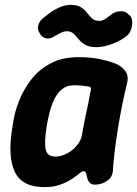

<svg xmlns="http://www.w3.org/2000/svg" viewBox="-20 -750 561 786"><path d="M162 16Q71 16 41 -45.5Q11 -107 30 -225L34 -250Q40 -291 58 -337Q76 -383 107.5 -424Q139 -465 187 -490.5Q235 -516 301 -516Q351 -516 387 -508.5Q423 -501 452 -490Q476 -480 491.5 -461Q507 -442 501 -413Q489 -364 479 -314Q469 -264 461.5 -216Q454 -168 449 -126Q444 -84 442 -50Q440 -24 417.5 -9Q395 6 369 6Q355 6 347.5 -1.5Q340 -9 337 -22Q334 -35 332 -42Q330 -49 322 -49Q315 -49 303.5 -39Q292 -29 273 -16.5Q254 -4 226.5 6Q199 16 162 16ZM207 -109Q229 -109 253 -121Q277 -133 294.5 -154Q312 -175 316 -200Q321 -230 326.5 -257Q332 -284 338 -311Q344 -338 349 -369Q358 -395 343 -396Q334 -397 317.5 -399Q301 -401 283 -401Q255 -401 235.5 -386Q216 -371 204 -347Q192 -323 185 -297Q178 -271 174 -250L170 -225Q161 -168 167 -138.5Q173 -109 207 -109ZM143 -613Q133 -627 136 -643.5Q139 -660 154 -674Q166 -684 184.5 -697.5Q203 -711 225 -720.5Q247 -730 269 -730Q298 -730 313 -719.5Q328 -709 337.5 -696Q347 -683 359 -673Q371 -663 392 -665Q403 -666 416 -676Q429 -686 439 -693Q455 -704 475 -704Q495 -704 506 -691L511 -687Q520 -679 521 -662.5Q522 -646 517 -630Q512 -614 500 -604Q478 -585 441.5 -571Q405 -557 375 -557Q345 -557 328.5 -567Q312 -577 302 -589.5Q292 -602 281.5 -612Q271 -622 254 -622Q242 -622 230 -616Q218 -610 205 -603Q189 -591 173 -592.5Q157 -594 146 -608Z"/></svg>

Font: Winky Sans SemiBold
Style: Italic
Weight: 600
Italic angle: -8.97852°
Designer: Simon Atzbach
Foundry: typofactur
Version: Version 1.205